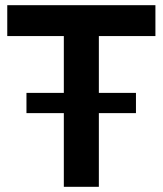

<svg xmlns="http://www.w3.org/2000/svg" viewBox="-20 -720 628 740"><path d="M579 -581H361V-362H504V-284H361V0H226V-284H82V-362H226V-581H8V-700H579Z"/></svg>

Font: Montserrat arm2 Medium
Style: Regular
Weight: 500
Designer: Julieta Ulanovsky
Foundry: Julieta Ulanovsky
Version: Version 6.000